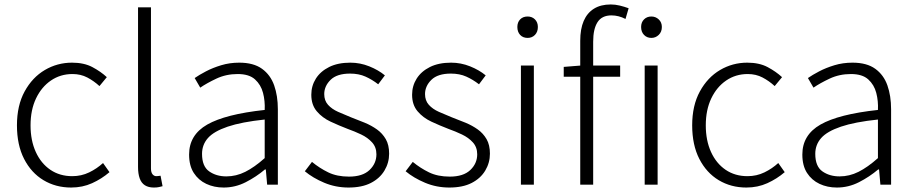

<svg xmlns="http://www.w3.org/2000/svg" viewBox="-20 -828 4102 861"><path d="M299 13Q230 13 175 -20Q120 -53 88 -115.5Q56 -178 56 -266Q56 -355 90.5 -418Q125 -481 181 -514Q237 -547 303 -547Q357 -547 394.5 -527Q432 -507 459 -482L426 -442Q401 -465 371.5 -480.5Q342 -496 305 -496Q251 -496 208.5 -467Q166 -438 141.5 -386.5Q117 -335 117 -266Q117 -198 140.5 -146.5Q164 -95 206 -66.5Q248 -38 304 -38Q345 -38 380 -55Q415 -72 442 -97L471 -56Q436 -26 393 -6.5Q350 13 299 13Z M670 13Q646 13 630 3Q614 -7 606.5 -28Q599 -49 599 -79V-795H657V-73Q657 -55 664 -46.5Q671 -38 681 -38Q684 -38 688 -38.5Q692 -39 700 -40L709 7Q701 9 692.5 11Q684 13 670 13Z M983 13Q940 13 905 -3.5Q870 -20 849 -52.5Q828 -85 828 -135Q828 -223 909.5 -269.5Q991 -316 1167 -335Q1169 -375 1159.5 -411.5Q1150 -448 1123.5 -472Q1097 -496 1046 -496Q994 -496 950.5 -475.5Q907 -455 878 -435L853 -478Q873 -492 903.5 -508Q934 -524 972 -535.5Q1010 -547 1053 -547Q1117 -547 1155 -519.5Q1193 -492 1209.5 -445Q1226 -398 1226 -338V0H1178L1172 -68H1168Q1129 -35 1082 -11Q1035 13 983 13ZM995 -37Q1039 -37 1080 -57.5Q1121 -78 1167 -119V-292Q1063 -281 1001 -260Q939 -239 912.5 -209Q886 -179 886 -138Q886 -82 918 -59.5Q950 -37 995 -37Z M1543 13Q1485 13 1434 -8.5Q1383 -30 1347 -60L1379 -102Q1413 -74 1452 -55Q1491 -36 1545 -36Q1606 -36 1637 -65.5Q1668 -95 1668 -136Q1668 -168 1648.5 -189.5Q1629 -211 1599.5 -225Q1570 -239 1539 -250Q1500 -265 1462.5 -282.5Q1425 -300 1400.5 -329Q1376 -358 1376 -403Q1376 -443 1396.5 -475.5Q1417 -508 1456 -527.5Q1495 -547 1551 -547Q1595 -547 1636 -530.5Q1677 -514 1706 -490L1676 -450Q1649 -471 1619 -484.5Q1589 -498 1550 -498Q1491 -498 1462.5 -470Q1434 -442 1434 -406Q1434 -377 1451 -358Q1468 -339 1496 -326.5Q1524 -314 1554 -302Q1586 -290 1616 -277.5Q1646 -265 1670.5 -247.5Q1695 -230 1710 -204Q1725 -178 1725 -139Q1725 -98 1704 -63Q1683 -28 1643 -7.5Q1603 13 1543 13Z M1995 13Q1937 13 1886 -8.5Q1835 -30 1799 -60L1831 -102Q1865 -74 1904 -55Q1943 -36 1997 -36Q2058 -36 2089 -65.5Q2120 -95 2120 -136Q2120 -168 2100.5 -189.5Q2081 -211 2051.5 -225Q2022 -239 1991 -250Q1952 -265 1914.5 -282.5Q1877 -300 1852.5 -329Q1828 -358 1828 -403Q1828 -443 1848.5 -475.5Q1869 -508 1908 -527.5Q1947 -547 2003 -547Q2047 -547 2088 -530.5Q2129 -514 2158 -490L2128 -450Q2101 -471 2071 -484.5Q2041 -498 2002 -498Q1943 -498 1914.5 -470Q1886 -442 1886 -406Q1886 -377 1903 -358Q1920 -339 1948 -326.5Q1976 -314 2006 -302Q2038 -290 2068 -277.5Q2098 -265 2122.5 -247.5Q2147 -230 2162 -204Q2177 -178 2177 -139Q2177 -98 2156 -63Q2135 -28 2095 -7.5Q2055 13 1995 13Z M2316 0V-534H2374V0ZM2346 -658Q2325 -658 2312.5 -671.5Q2300 -685 2300 -707Q2300 -728 2312.5 -741Q2325 -754 2346 -754Q2366 -754 2379 -741Q2392 -728 2392 -707Q2392 -685 2379 -671.5Q2366 -658 2346 -658Z M2582 0V-645Q2582 -698 2597.5 -734Q2613 -770 2643.5 -789Q2674 -808 2719 -808Q2739 -808 2759.5 -803Q2780 -798 2799 -791L2785 -743Q2754 -759 2722 -759Q2679 -759 2659.5 -728.5Q2640 -698 2640 -641V0ZM2508 -484V-528L2583 -534H2761V-484ZM2871 0V-534H2929V0ZM2901 -658Q2881 -658 2868 -671.5Q2855 -685 2855 -707Q2855 -728 2868 -741Q2881 -754 2901 -754Q2920 -754 2934 -741Q2948 -728 2948 -707Q2948 -685 2934 -671.5Q2920 -658 2901 -658Z M3327 13Q3258 13 3203 -20Q3148 -53 3116 -115.5Q3084 -178 3084 -266Q3084 -355 3118.5 -418Q3153 -481 3209 -514Q3265 -547 3331 -547Q3385 -547 3422.5 -527Q3460 -507 3487 -482L3454 -442Q3429 -465 3399.5 -480.5Q3370 -496 3333 -496Q3279 -496 3236.5 -467Q3194 -438 3169.5 -386.5Q3145 -335 3145 -266Q3145 -198 3168.5 -146.5Q3192 -95 3234 -66.5Q3276 -38 3332 -38Q3373 -38 3408 -55Q3443 -72 3470 -97L3499 -56Q3464 -26 3421 -6.5Q3378 13 3327 13Z M3733 13Q3690 13 3655 -3.5Q3620 -20 3599 -52.5Q3578 -85 3578 -135Q3578 -223 3659.5 -269.5Q3741 -316 3917 -335Q3919 -375 3909.5 -411.5Q3900 -448 3873.5 -472Q3847 -496 3796 -496Q3744 -496 3700.5 -475.5Q3657 -455 3628 -435L3603 -478Q3623 -492 3653.5 -508Q3684 -524 3722 -535.5Q3760 -547 3803 -547Q3867 -547 3905 -519.5Q3943 -492 3959.5 -445Q3976 -398 3976 -338V0H3928L3922 -68H3918Q3879 -35 3832 -11Q3785 13 3733 13ZM3745 -37Q3789 -37 3830 -57.5Q3871 -78 3917 -119V-292Q3813 -281 3751 -260Q3689 -239 3662.5 -209Q3636 -179 3636 -138Q3636 -82 3668 -59.5Q3700 -37 3745 -37Z"/></svg>

Font: Noto Sans TC Thin Light
Style: Regular
Weight: 300
Version: Version 2.004-H2;hotconv 1.0.118;makeotfexe 2.5.65603